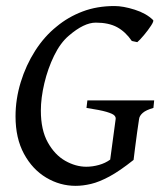

<svg xmlns="http://www.w3.org/2000/svg" viewBox="-20 -599 531 633"><path d="M488.3 -268.1 485.8 -243.2Q461.4 -236.3 450.4 -226.6Q439.5 -216.8 438.5 -206.5Q436 -190.4 432.1 -162.8Q428.2 -135.3 425 -109.1Q421.9 -83 420.4 -71.8Q375 -35.6 341.1 -17.3Q307.1 1 280.3 7.3Q253.4 13.7 229.5 13.7Q177.7 13.7 132.3 -13.4Q86.9 -40.5 59.1 -91.8Q31.2 -143.1 31.2 -215.3Q31.2 -272 48.3 -327.9Q65.4 -383.8 95.9 -431.6Q126.5 -479.5 167 -511.7Q204.6 -543 252 -561Q299.3 -579.1 357.4 -579.1Q386.2 -579.1 424.1 -567.1Q461.9 -555.2 484.4 -533.2Q488.3 -530.3 478.3 -514.9Q468.3 -499.5 454.6 -483.2Q440.9 -466.8 432.6 -460L414.6 -463.9Q394 -494.1 366.2 -509.3Q338.4 -524.4 295.9 -524.4Q256.8 -524.4 207 -481.4Q179.2 -458 158.4 -415.5Q137.7 -373 126.2 -324.5Q114.7 -275.9 114.7 -234.4Q114.7 -170.4 137.7 -129.4Q160.6 -88.4 195.1 -68.8Q229.5 -49.3 264.6 -49.3Q285.2 -49.3 306.2 -55.2Q327.1 -61 343.3 -72.8L361.3 -206.5Q362.3 -212.9 356.9 -218.5Q351.6 -224.1 331.1 -230.2Q310.5 -236.3 265.1 -243.2L268.1 -268.1Z"/></svg>

Font: Dai Banna SIL
Style: Italic
Weight: 400
Italic angle: -11°
Designer: Victor Gaultney
Foundry: SIL International
Version: Version 4.000